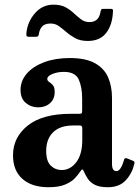

<svg xmlns="http://www.w3.org/2000/svg" viewBox="-20 -774 583 804"><path d="M34.5 -124Q34.5 -199 96.2 -248.2Q158 -297.5 276.5 -297.5H311Q319.5 -297.5 321.8 -299.5Q324 -301.5 324 -310.5V-362Q324 -408.5 309.8 -440.8Q295.5 -473 247.5 -473Q221 -473 199.5 -464.2Q178 -455.5 178 -443.5Q178 -435.5 185.8 -430.8Q193.5 -426 201.2 -417.5Q209 -409 209 -388.5Q209 -359.5 189.5 -342Q170 -324.5 140 -324.5Q110 -324.5 88 -343Q66 -361.5 66 -397Q66 -435.5 92.2 -465.8Q118.5 -496 165 -513.5Q211.5 -531 272.5 -531Q339.5 -531 378.2 -509Q417 -487 433 -449.5Q449 -412 449 -364.5V-87.5Q449 -57.5 467.5 -57.5Q486 -57.5 499.5 -105Q502 -114 511.5 -111L538.5 -100Q545 -97.5 542.5 -88Q533.5 -48.5 506.8 -19.2Q480 10 431.5 10H431Q396.5 10 377 -0.2Q357.5 -10.5 347.8 -25.5Q338 -40.5 332 -54Q328.5 -63.5 325 -64.2Q321.5 -65 315.5 -55Q307.5 -42.5 293 -27.2Q278.5 -12 252.2 -1Q226 10 182.5 10Q113.5 10 74 -24.8Q34.5 -59.5 34.5 -124ZM173.5 -142Q173.5 -99 192.5 -80.5Q211.5 -62 238 -62Q274.5 -62 299.5 -94.8Q324.5 -127.5 324.5 -188V-237.5Q324.5 -248.5 315 -248.5H285.5Q231.5 -248.5 202.5 -220.2Q173.5 -192 173.5 -142ZM347.5 -602.5Q316 -602.5 294.8 -614.2Q273.5 -626 257 -640.5Q242.5 -653 227.2 -664.2Q212 -675.5 191.5 -675.5Q167 -675.5 155.8 -662.5Q144.5 -649.5 142 -627Q140 -620 130.5 -620H101Q92.5 -620 91.2 -623.8Q90 -627.5 90.5 -635Q95 -682.5 126.2 -718.5Q157.5 -754.5 204 -754.5Q235.5 -754.5 255.8 -743Q276 -731.5 291.5 -716.5Q304.5 -704.5 319.5 -693Q334.5 -681.5 354.5 -681.5Q395 -681.5 401 -726Q402.5 -731.5 404 -734.2Q405.5 -737 413 -737H443.5Q450.5 -737 452 -734.5Q453.5 -732 453 -726Q451 -670.5 425 -636.5Q399 -602.5 347.5 -602.5Z"/></svg>

Font: Besley* Narrow Semi
Style: Regular
Weight: 600
Width: 4
Designer: Owen Earl
Foundry: indestructible type*
Version: Version 3.000; ttfautohint (v1.8.3)